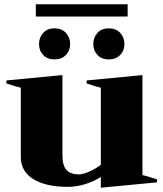

<svg xmlns="http://www.w3.org/2000/svg" viewBox="-20 -861 762 895"><path d="M575 -784H147V-841H575ZM234 -729Q267 -729 287 -708Q307 -687 307 -656Q307 -625 287 -604.5Q267 -584 234 -584Q201 -584 181.5 -604.5Q162 -625 162 -656Q162 -687 181.5 -708Q201 -729 234 -729ZM487 -729Q520 -729 540 -708Q560 -687 560 -656Q560 -625 540 -604.5Q520 -584 487 -584Q454 -584 434.5 -604.5Q415 -625 415 -656Q415 -687 434.5 -708Q454 -729 487 -729ZM712 -25V-11L450 14V-36Q417 -15 376.5 -2.5Q336 10 296 10Q194 10 135.5 -26Q77 -62 77 -129V-452Q58 -456 10 -472V-486L271 -511V-139Q271 -88 290.5 -68Q310 -48 348 -48Q364 -48 393.5 -60Q423 -72 450 -93V-452Q434 -455 384 -472V-486L644 -511V-45Q666 -40 712 -25Z"/></svg>

Font: Trirong Black
Style: Regular
Weight: 900
Designer: Katatrad Team
Foundry: CadsonDemak
Version: Version 1.001